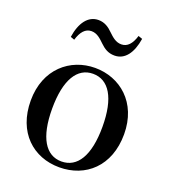

<svg xmlns="http://www.w3.org/2000/svg" viewBox="-145 -893 901 1015"><g transform="rotate(20 306.0 -385.5)"><path d="M305 16C452 16 568 -85 568 -265C568 -444 445 -543 305 -543C166 -543 43 -443 43 -265C43 -86 158 16 305 16ZM305 -17C217 -17 164 -100 164 -263C164 -426 217 -510 305 -510C394 -510 447 -426 447 -263C447 -100 394 -17 305 -17ZM127 -653 149 -645C163 -692 186 -719 220 -719C252 -719 273 -698 296 -676C317 -656 340 -639 377 -639C435 -639 472 -689 485 -772L462 -780C448 -733 425 -707 391 -707C360 -707 339 -726 315 -749C295 -769 270 -787 235 -787C177 -787 139 -735 127 -653Z"/></g></svg>

Font: Noto Serif JP SemiBold
Style: Regular
Weight: 600
Designer: Ryoko NISHIZUKA 西塚涼子 (kana & ideographs); Frank Grießhammer (Latin, Greek & Cyrillic); Wenlong ZHANG 张文龙 (bopomofo); San
Foundry: Adobe
Version: Version 2.001;hotconv 1.1.0;makeotfexe 2.6.0